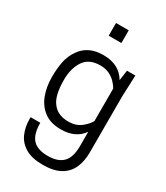

<svg xmlns="http://www.w3.org/2000/svg" viewBox="-230 -843 998 1151"><g transform="rotate(30 268.5 -267.0)"><path d="M264 211Q189 211 144 184.5Q99 158 79 113Q59 68 59 13V0H126Q126 80 159.5 115Q193 150 263 150Q333 150 367.5 115Q402 80 402 1V-97Q353 -27 252 -27Q180 -27 135.5 -60.5Q91 -94 70 -149.5Q49 -205 49 -273Q49 -331 58.5 -379Q68 -427 97 -468Q148 -541 252 -541Q362 -541 410 -459L420 -530H478L472 -380V5Q472 65 452 111.5Q432 158 386 184.5Q340 211 264 211ZM267 -90Q319 -90 353 -116.5Q387 -143 402 -171V-396Q392 -414 374 -433Q356 -452 329.5 -465Q303 -478 267 -478Q189 -478 154.5 -425.5Q120 -373 120 -295Q120 -185 156 -140Q192 -90 267 -90ZM308 -657H220V-745H308Z"/></g></svg>

Font: Tanohe Sans
Style: Regular
Weight: 400
Designer: Village Type and Design LLC & Cristiano Sobral
Foundry: Cooper Hewitt Smithsonian Design Museum
Version: Version 1.00;September 29, 2021;FontCreator 13.0.0.2655 64-b